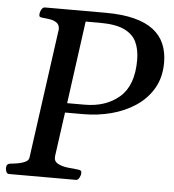

<svg xmlns="http://www.w3.org/2000/svg" viewBox="-54 -740 714 787"><g transform="rotate(5 303.5 -346.5)"><path d="M11.7 0Q3.4 0 0 -9.8Q-3.4 -19.5 -2.4 -24.9Q-2.4 -41.5 15.1 -43Q31.2 -44.4 47.9 -47.6Q64.5 -50.8 76.4 -57.1Q88.4 -63.5 89.8 -74.2L163.6 -608.9Q163.6 -627 152.1 -635.3Q140.6 -643.6 124.5 -646.2Q108.4 -648.9 94.2 -649.9Q86.4 -650.9 82.8 -652.6Q79.1 -654.3 79.1 -660.6Q79.1 -671.4 84.7 -682.1Q90.3 -692.9 99.6 -692.9H349.1Q417.5 -692.9 466.3 -680.4Q515.1 -668 545.9 -644.3Q576.7 -620.6 591.1 -586.7Q605.5 -552.7 605.5 -509.8Q605.5 -449.7 579.6 -404.8Q553.7 -359.9 509.3 -330.1Q464.8 -300.3 409.2 -285.6Q353.5 -271 293.5 -271H218.8L193.8 -90.3Q190.9 -69.3 207.5 -59.8Q224.1 -50.3 248 -47.4Q272 -44.4 290.5 -43Q300.3 -42 304 -39.1Q307.6 -36.1 306.6 -24.9Q305.7 -19.5 300.8 -9.8Q295.9 0 287.6 0ZM224.1 -310.1H295.9Q383.3 -310.1 439 -358.2Q494.6 -406.2 494.6 -510.7Q494.6 -552.7 480.5 -584Q466.3 -615.2 430.4 -632.6Q394.5 -649.9 329.1 -649.9H270.5Z"/></g></svg>

Font: Gelasio
Style: Italic
Weight: 400
Italic angle: -8.5°
Designer: Eben Sorkin
Foundry: Eben Sorkin
Version: Version 1.008